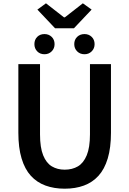

<svg xmlns="http://www.w3.org/2000/svg" viewBox="-20 -1127 780 1161"><path d="M371 14Q307 14 255 -5Q203 -24 166.5 -64Q130 -104 110.5 -169Q91 -234 91 -324V-739H222V-314Q222 -235 241 -188Q260 -141 293.5 -121Q327 -101 371 -101Q417 -101 451 -121Q485 -141 504.5 -188Q524 -235 524 -314V-739H651V-324Q651 -234 631.5 -169Q612 -104 575.5 -64Q539 -24 487.5 -5Q436 14 371 14ZM313 -956 206 -1069 258 -1107 367 -1022H372L481 -1107L534 -1069L427 -956ZM249 -799Q222 -799 205 -816.5Q188 -834 188 -860Q188 -887 205 -904Q222 -921 249 -921Q275 -921 292.5 -904Q310 -887 310 -860Q310 -834 292.5 -816.5Q275 -799 249 -799ZM491 -799Q464 -799 446.5 -816.5Q429 -834 429 -860Q429 -887 446.5 -904Q464 -921 491 -921Q517 -921 534.5 -904Q552 -887 552 -860Q552 -834 534.5 -816.5Q517 -799 491 -799Z"/></svg>

Font: Noto Sans HK SemiBold
Style: Regular
Weight: 600
Version: Version 2.004-H2;hotconv 1.0.118;makeotfexe 2.5.65603